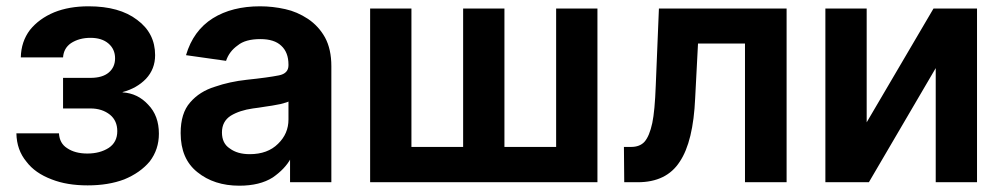

<svg xmlns="http://www.w3.org/2000/svg" viewBox="-20 -575 3181 609"><path d="M167 -152Q169 -120 193 -105Q218 -88 257 -88Q297 -88 325 -106Q352 -124 352 -159Q352 -192 329 -211Q304 -231 267 -231H180V-328H267Q305 -328 325 -345Q345 -362 345 -390Q345 -419 324 -437Q303 -455 267 -455Q231 -455 205 -438Q182 -422 180 -393H46Q47 -443 75 -480Q104 -516 152 -536Q199 -555 261 -555Q359 -555 415 -512Q472 -470 472 -400Q472 -356 443 -325Q414 -295 369 -283V-282Q417 -279 450 -243Q484 -208 484 -151Q484 -101 455 -63Q425 -27 374 -6Q324 13 258 13Q192 13 144 -6Q91 -26 64 -62Q33 -99 32 -152Z M606 -29Q553 -71 553 -153Q553 -216 583 -250Q613 -285 662 -300Q708 -316 763 -322Q830 -329 865 -336Q895 -342 895 -368V-370Q895 -409 872 -430Q850 -451 806 -451Q758 -451 734 -431Q707 -412 697 -382L570 -400Q593 -478 655 -517Q716 -555 805 -555Q845 -555 885 -546Q922 -538 957 -515Q991 -492 1011 -456Q1031 -419 1031 -365V3H900V-72H902Q884 -39 845 -12Q804 14 739 14Q659 14 606 -29ZM862 -119Q895 -151 895 -196V-253Q893 -251 870 -245Q840 -239 823 -237Q799 -233 782 -231Q740 -225 712 -208Q684 -190 684 -155Q684 -120 709 -104Q733 -86 772 -86Q829 -86 862 -119Z M1285 -109H1449V-548H1580V-109H1744V-548H1875V3H1154V-548H1285Z M1982 -109Q2009 -109 2024 -125Q2040 -143 2049 -185Q2057 -223 2060 -304L2070 -548H2475V3H2343V-437H2194L2185 -264Q2179 -126 2136 -62Q2094 3 2003 3H1960L1959 -109Z M3079 -548V3H2948V-359L2736 3H2598V-548H2729V-187L2941 -548Z"/></svg>

Font: Sinter Bold
Style: Regular
Weight: 700
Foundry: Adobe & rsms
Version: Version 1.000